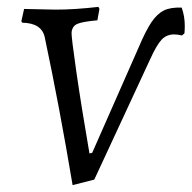

<svg xmlns="http://www.w3.org/2000/svg" viewBox="-20 -526 557 558"><path d="M517 -451Q517 -437 516 -429L509 -423Q495 -426 486 -426Q464 -426 449.5 -410.5Q435 -395 416 -353L254 -4L191 12Q153 -215 110 -418Q101 -459 45 -460L42 -464L50 -500L142 -498Q196 -498 266 -506L269 -500L263 -467Q219 -463 204.5 -456.5Q190 -450 188 -432Q187 -421 201.5 -320Q216 -219 240 -80L248 -82L382 -386Q404 -438 420.5 -462Q437 -486 456 -495.5Q475 -505 508 -504Q517 -479 517 -451Z"/></svg>

Font: Alegreya SC
Style: Italic
Weight: 400
Italic angle: -7°
Designer: Juan Pablo del Peral
Foundry: Huerta Tipografica
Version: Version 2.007; ttfautohint (v1.6)